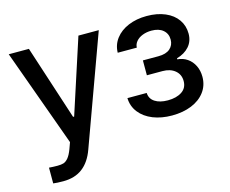

<svg xmlns="http://www.w3.org/2000/svg" viewBox="-102 -681 1225 1024"><g transform="rotate(-15 510.0 -169.0)"><path d="M72.3 196.3V109.4Q95.7 111.3 119.1 111.3Q139.2 111.3 152.3 107.4Q165.5 103.5 178.5 88.4Q191.4 73.2 203.1 42L215.8 6.8L21.5 -530.3H132.8L266.6 -119.1H272.5L406.2 -530.3H518.6L299.8 70.3Q276.9 134.3 234.6 166.7Q192.4 199.2 127.9 199.2Q92.8 199.2 72.3 196.3Z M778.3 -73.2Q825.7 -73.2 855.7 -93Q885.7 -112.8 885.7 -151.4Q885.7 -187.5 859.4 -209.5Q833 -231.4 790 -231.4H704.1V-313.5H790Q832 -313.5 854 -332.5Q876 -351.6 876 -382.8Q876 -415.5 852.8 -435.3Q829.6 -455.1 789.1 -455.1Q761.7 -455.1 739.3 -446.3Q716.8 -437.5 703.9 -422.1Q690.9 -406.7 690.4 -387.7H585Q585.9 -431.6 611.8 -465.6Q637.7 -499.5 682.6 -518.3Q727.5 -537.1 784.2 -537.1Q842.3 -537.1 886 -518.3Q929.7 -499.5 953.1 -465.8Q976.6 -432.1 976.6 -388.7Q976.6 -346.7 951.4 -318.1Q926.3 -289.6 882.8 -277.3V-271.5Q913.1 -269.5 937.3 -252.9Q961.4 -236.3 974.9 -208.7Q988.3 -181.2 988.3 -147.5Q988.3 -99.6 961.4 -63.7Q934.6 -27.8 887.2 -8.5Q839.8 10.7 779.3 10.7Q720.7 10.7 674.3 -7.8Q627.9 -26.4 600.8 -60.8Q573.7 -95.2 572.3 -140.6H678.7Q680.2 -108.4 707 -90.8Q733.9 -73.2 778.3 -73.2Z"/></g></svg>

Font: Pretendard Medium
Style: Regular
Weight: 500
Designer: Base glyphs from Inter by Rasmus Andersson; Hangeul glyphs from Noto Sans CJK(Source Han Sans) by Jang Soo-young and Kan
Foundry: Kil Hyung-jin
Version: Version 1.309